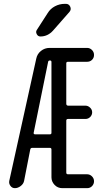

<svg xmlns="http://www.w3.org/2000/svg" viewBox="-20 -980 540 1000"><path d="M317.4 -960H323.2Q338.9 -960 345.7 -945.3Q352.5 -930.7 341.8 -918L255.9 -820.3Q228.5 -790 190.4 -790Q177.7 -790 171.4 -802.2Q165 -814.5 171.9 -824.2L228.5 -912.1Q242.2 -934.6 266.1 -947.3Q290 -960 317.4 -960ZM230.5 -657.2 155.3 -288.1Q154.3 -285.2 156.7 -282.7Q159.2 -280.3 162.1 -280.3H239.3Q248 -280.3 248 -288.1V-657.2Q248 -665 240.2 -665Q231.4 -665 230.5 -657.2ZM57.6 0Q43 0 34.2 -12.2Q25.4 -24.4 28.3 -38.1L168.9 -674.8Q173.8 -699.2 193.4 -714.8Q212.9 -730.5 238.3 -730.5H433.6Q448.2 -730.5 459 -719.7Q469.7 -709 469.7 -693.8Q469.7 -678.7 459.5 -668.5Q449.2 -658.2 433.6 -658.2H334Q325.2 -658.2 325.2 -650.4V-439.5Q325.2 -430.7 334 -429.7H424.8Q438.5 -429.7 449.2 -419.4Q460 -409.2 460 -395Q460 -380.9 449.7 -370.6Q439.5 -360.4 424.8 -360.4H334Q325.2 -360.4 325.2 -351.6V-81.1Q325.2 -72.3 334 -72.3H433.6Q448.2 -72.3 459 -61.5Q469.7 -50.8 469.7 -36.1Q469.7 -21.5 459.5 -10.7Q449.2 0 433.6 0H304.7Q280.3 0 264.2 -17.1Q248 -34.2 248 -56.6V-201.2Q248 -210 239.3 -210H148.4Q139.6 -210 137.7 -202.1L105.5 -38.1Q102.5 -22.5 87.9 -11.2Q73.2 0 57.6 0Z"/></svg>

Font: Rounded Mgen+ 2m regular
Style: Regular
Weight: 400
Designer: [Source Han Sans]
Ryoko NISHIZUKA  (kana & ideographs); Paul D. Hunt (Latin, Greek & Cyrillic); Wenlong ZHANG  (bopomofo
Version: Version 1.059.20150602